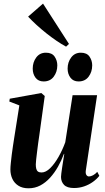

<svg xmlns="http://www.w3.org/2000/svg" viewBox="-20 -1029 582 1062"><path d="M138 12.5Q104 12.5 81.8 -1.8Q59.5 -16 48.5 -39.5Q37.5 -63 37.5 -91.5Q37.5 -105.5 39.8 -127.8Q42 -150 45.2 -175.2Q48.5 -200.5 52 -223.5Q55.5 -246.5 58 -262.5L87 -446L31.5 -467.5L34 -483L208.5 -514.5L227.5 -498L197.5 -281Q194.5 -262 191.2 -237.5Q188 -213 185 -188.8Q182 -164.5 180 -146Q178 -127.5 178 -120Q178 -106 180.5 -95.8Q183 -85.5 190 -80.2Q197 -75 210 -75Q233.5 -75 258 -99.2Q282.5 -123.5 304.2 -162Q326 -200.5 341 -242L381.5 -502.5H517L454.5 -85Q452.5 -69 458 -61Q463.5 -53 472 -53Q482 -53 494.5 -59.5Q507 -66 518 -78.5L529.5 -56.5Q515 -38 493.2 -22.5Q471.5 -7 445 2Q418.5 11 389.5 11Q351 11 334.2 -6.5Q317.5 -24 317.5 -50.5Q317.5 -56 319.2 -70.2Q321 -84.5 323.8 -103.2Q326.5 -122 329.8 -141.8Q333 -161.5 335.5 -177.5H333.5Q320 -141 300.8 -107Q281.5 -73 257 -46Q232.5 -19 202.8 -3.2Q173 12.5 138 12.5ZM221.5 -578.5Q192 -578.5 176.5 -599.2Q161 -620 161 -649.5Q161 -685 180.5 -711.2Q200 -737.5 234 -737.5Q267.5 -737.5 282.2 -715.8Q297 -694 297 -667.5Q297 -631.5 277.2 -605Q257.5 -578.5 221.5 -578.5ZM414.5 -578.5Q385.5 -578.5 369.8 -599.2Q354 -620 354 -649.5Q354 -685 373.8 -711.2Q393.5 -737.5 427 -737.5Q460.5 -737.5 475.2 -715.8Q490 -694 490 -667.5Q490 -631.5 470.2 -605Q450.5 -578.5 414.5 -578.5ZM345.5 -771Q319.5 -785 291.8 -804Q264 -823 236 -845.2Q208 -867.5 182.2 -891Q156.5 -914.5 135.5 -937L218 -1009L361.5 -786Z"/></svg>

Font: Merriweather 144pt
Style: Bold Italic
Weight: 700
Italic angle: -7.8°
Version: Version 2.101